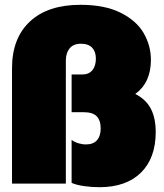

<svg xmlns="http://www.w3.org/2000/svg" viewBox="-20 -764 683 799"><path d="M278 -3V-182Q289 -173 305.5 -168Q322 -163 338 -163Q368 -163 383.5 -180.5Q399 -198 399 -229Q399 -263 382.5 -280Q366 -297 329 -297H278V-454H322Q350 -454 364.5 -472Q379 -490 379 -520Q379 -549 363.5 -565.5Q348 -582 317 -582Q285 -582 269.5 -562.5Q254 -543 254 -512V0H30V-480Q30 -605 104.5 -674.5Q179 -744 315 -744Q416 -744 482 -711Q548 -678 578 -626Q608 -574 608 -515Q608 -420 543 -373Q588 -350 608 -311Q628 -272 628 -215Q628 -106 566.5 -45.5Q505 15 394 15Q362 15 330 10.5Q298 6 278 -3Z"/></svg>

Font: Readiness Black
Style: Regular
Weight: 900
Designer: Katatrad Team
Foundry: CadsonDemak
Version: Version 1.00;April 23, 2019;FontCreator 11.5.0.2425 64-bit; 